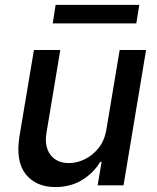

<svg xmlns="http://www.w3.org/2000/svg" viewBox="-20 -747 634 774"><path d="M409.1 -226.2 462.4 -545.5H568.9L478 0H373.6L389.6 -94.5H383.9Q358.3 -50.8 311.6 -21.8Q264.9 7.1 203.5 7.1Q125 7.1 83.6 -44.9Q42.3 -96.9 58.6 -198.5L116.8 -545.5H223L167.3 -211.3Q158.4 -155.5 183.8 -122.5Q209.2 -89.5 258.5 -89.5Q288.4 -89.5 320.3 -104.4Q352.3 -119.3 377 -149.7Q401.6 -180 409.1 -226.2ZM541.5 -727.3 529.5 -652.7H192.5L204.2 -727.3Z"/></svg>

Font: Inter UI Medium
Style: Italic
Weight: 500
Italic angle: 9.39999°
Designer: Rasmus Andersson
Foundry: rsms
Version: 3.2;8d6f07862